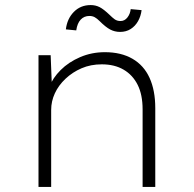

<svg xmlns="http://www.w3.org/2000/svg" viewBox="-20 -738 766 758"><path d="M132 0V-520H180L185 -394L175 -395Q188 -430 219.5 -461.5Q251 -493 296.5 -512.5Q342 -532 394 -532Q458 -532 503 -506Q548 -480 570.5 -430.5Q593 -381 593 -311V0H543V-306Q543 -364 523.5 -403Q504 -442 468 -463Q432 -484 382 -484Q338 -484 302 -468.5Q266 -453 238.5 -427Q211 -401 196.5 -369.5Q182 -338 182 -304V0H157Q155 0 149 0Q143 0 132 0ZM454 -612Q433 -612 415 -621.5Q397 -631 373 -655Q363 -665 354 -670Q345 -675 333 -675Q312 -675 298.5 -660.5Q285 -646 281 -618L240 -622Q245 -664 271.5 -691Q298 -718 338 -718Q357 -718 373 -710Q389 -702 413 -679Q423 -669 432.5 -662Q442 -655 456 -655Q472 -655 483 -669Q494 -683 496 -702L539 -698Q536 -674 525 -654.5Q514 -635 496 -623.5Q478 -612 454 -612Z"/></svg>

Font: Lexend Exa ExtraLight
Style: Regular
Weight: 250
Designer: Bonnie Shaver-Troup, Thomas Jockin
Foundry: Lexend
Version: Version 1.007